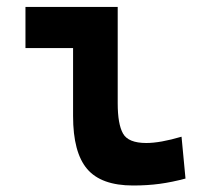

<svg xmlns="http://www.w3.org/2000/svg" viewBox="-20 -538 626 567"><path d="M373 9.8Q278.8 9.8 237.3 -39.1Q195.8 -87.9 195.8 -195.3V-517.6H327.6V-232.9Q327.6 -171.4 343.3 -143.6Q358.9 -115.7 412.1 -115.7Q453.1 -115.7 516.1 -134.3L527.8 -10.7Q487.8 0 451.4 4.9Q415 9.8 373 9.8ZM55.2 -396V-517.6H218.8V-396Z"/></svg>

Font: Cascadia Mono
Style: Regular
Weight: 400
Monospace: yes
Designer: Aaron Bell
Foundry: Saja Typeworks
Version: Version 2404.023